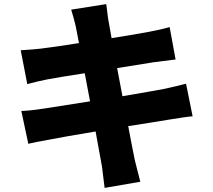

<svg xmlns="http://www.w3.org/2000/svg" viewBox="-20 -845 1040 936"><path d="M919 -278Q897 -277 805 -262L719 -248Q652 -237 605 -230Q629 -103 638 -61Q640 -51 664 41L490 71L477 -34Q475 -48 446 -204Q284 -177 224 -165Q144 -151 118 -144L84 -304Q124 -305 196 -316L419 -351L393 -488Q263 -468 211 -458Q169 -450 113 -435L81 -600Q146 -604 179 -608Q253 -617 365 -635L349 -718Q339 -760 327 -798L498 -825L503 -786Q506 -758 509 -743L524 -659Q625 -675 701 -689Q762 -700 807 -713L836 -555L732 -542L551 -513L577 -376Q719 -400 777 -411Q838 -424 887 -437Z"/></svg>

Font: KaiGen Gothic KR Heavy
Style: Heavy
Weight: 900
Designer: Ryoko NISHIZUKA  (kana & ideographs); Paul D. Hunt (Latin, Greek & Cyrillic); Wenlong ZHANG  (bopomofo); Sandoll Communi
Foundry: Adobe Systems Incorporated
Version: Version 1.002 March 28, 2018